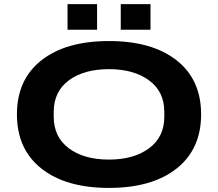

<svg xmlns="http://www.w3.org/2000/svg" viewBox="-20 -898 1056 930"><path d="M307.1 -753.9V-877.9H450.2V-753.9ZM564.9 -753.9V-877.9H709V-753.9ZM62 -344.2Q62 -512.7 180.7 -606Q299.3 -699.2 507.8 -699.2Q716.3 -699.2 835.2 -606Q954.1 -512.7 954.1 -344.2Q954.1 -175.3 835.2 -81.5Q716.3 12.2 507.8 12.2Q299.3 12.2 180.7 -81.5Q62 -175.3 62 -344.2ZM507.8 -125Q627.9 -125 701.9 -179.7Q775.9 -234.4 775.9 -333V-356Q775.9 -454.6 701.9 -508.8Q627.9 -563 507.8 -563Q386.7 -563 313.5 -508.8Q240.2 -454.6 240.2 -356V-333Q240.2 -234.4 313.5 -179.7Q386.7 -125 507.8 -125Z"/></svg>

Font: Archivo Expanded
Style: Bold
Weight: 700
Width: 7
Designer: Hector Gatti
Foundry: Omnibus-Type
Version: Version 2.001